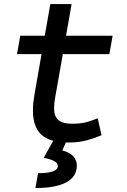

<svg xmlns="http://www.w3.org/2000/svg" viewBox="-20 -694 626 948"><path d="M316.9 9.8Q227.1 9.8 184.8 -28.6Q142.6 -66.9 142.6 -147.9Q142.6 -168.5 144.5 -187.3Q146.5 -206.1 150.6 -229.5Q154.8 -252.9 160.6 -287.1L228.5 -673.8H333.5L265.6 -287.1Q257.3 -238.3 252.2 -211.9Q247.1 -185.5 247.1 -157.7Q247.1 -119.1 268.6 -101.1Q290 -83 335.9 -83Q371.6 -83 398.4 -88.9Q425.3 -94.7 462.4 -109.9L481.4 -26.4Q446.3 -11.2 407 -0.7Q367.7 9.8 316.9 9.8ZM64 -426.8 80.1 -517.6H536.1L520 -426.8ZM154.8 234.4 168 161.1Q265.6 161.1 265.6 125.5Q265.6 98.1 195.8 85.4L256.8 -23.9L309.1 1L287.6 48.8Q323.2 58.1 341.3 77.1Q359.4 96.2 359.4 123.5Q359.4 178.2 307.4 206.3Q255.4 234.4 154.8 234.4Z"/></svg>

Font: Cascadia Mono NF
Style: Italic
Weight: 400
Italic angle: -10°
Monospace: yes
Designer: Aaron Bell
Foundry: Saja Typeworks
Version: Version 2404.023